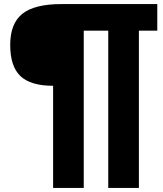

<svg xmlns="http://www.w3.org/2000/svg" viewBox="-20 -720 800 940"><path d="M660 -570V200H510V-570H390V200H240V-300Q130 -300 80 -347.5Q30 -395 30 -500Q30 -605 89.5 -652.5Q149 -700 280 -700H750V-570Z"/></svg>

Font: Fivo Sans Modern Heavy
Style: Regular
Weight: 900
Designer: Alexander Slobzheninov
Foundry: Alexander Slobzheninov
Version: 1.0